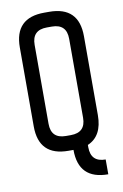

<svg xmlns="http://www.w3.org/2000/svg" viewBox="-92 -737 599 936"><g transform="rotate(-10 207.5 -269.0)"><path d="M366.2 146.5Q219.7 146.5 219.7 0Q211.9 0 195.3 0Q48.8 0 48.8 -146.5Q48.8 -192.4 48.8 -284.2Q48.8 -300.8 48.8 -324.2Q48.8 -395.5 48.8 -537.1Q48.8 -683.6 195.3 -683.6Q203.1 -683.6 219.7 -683.6Q366.2 -683.6 366.2 -537.1Q366.2 -407.2 366.2 -146.5Q366.2 -43 293 -11.7Q293 -7.8 293 0Q293 73.2 366.2 73.2Q366.2 97.7 366.2 146.5ZM219.7 -73.2Q293 -73.2 293 -146.5Q293 -276.4 293 -537.1Q293 -610.4 219.7 -610.4Q211.9 -610.4 195.3 -610.4Q122.1 -610.4 122.1 -537.1Q122.1 -407.2 122.1 -146.5Q122.1 -73.2 195.3 -73.2Q203.1 -73.2 219.7 -73.2Z"/></g></svg>

Font: ZAANS 2018
Style: Regular
Weight: 400
Designer: Counter Creatives
Version: Version 1.0 - 24-01-18